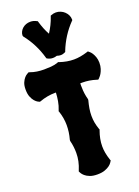

<svg xmlns="http://www.w3.org/2000/svg" viewBox="-189 -1063 830 1143"><g transform="rotate(-20 226.0 -491.5)"><path d="M325.2 -243.2 323.2 -238.8Q305.2 -189 305.2 -144Q305.2 -122.1 309.3 -100.1Q313.5 -78.1 321.8 -53.2L324.2 -47.9L321.8 -43.9Q321.3 -43 316.4 -35.4Q311.5 -27.8 300.3 -19Q289.1 -10.3 270 -3.2Q251 3.9 222.2 3.9Q193.4 3.9 174.6 -3.7Q155.8 -11.2 145 -20.8Q134.3 -30.3 129.9 -38.1Q125.5 -45.9 125 -46.9L123 -51.8L125 -56.2Q136.2 -83 141.6 -108.4Q147 -133.8 147 -160.2Q147 -178.2 144.8 -197.5Q142.6 -216.8 137.2 -238.8V-245.1Q144 -270 147 -292Q149.9 -314 149.9 -335Q149.9 -379.4 134.8 -424.8L132.8 -429.2L134.8 -433.1Q145.5 -459.5 150.1 -486.1Q154.8 -512.7 155.8 -539.1H150.9Q101.1 -539.1 51.8 -521L47.9 -520L43 -522Q42 -522 34.2 -526.4Q26.4 -530.8 16.8 -541.5Q7.3 -552.2 -0.2 -570.6Q-7.8 -588.9 -7.8 -617.2Q-7.8 -643.6 -0.5 -660.4Q6.8 -677.2 15.9 -687.3Q24.9 -697.3 32.5 -701.4Q40 -705.6 41 -706.1L44.9 -708L49.8 -706.1Q71.3 -698.2 92.8 -695.1Q114.3 -691.9 137.2 -691.9Q157.7 -691.9 181.4 -693.6Q205.1 -695.3 226.1 -703.1L230 -705.1L233.9 -703.1Q258.8 -694.8 281 -690.9Q303.2 -687 325.2 -687Q364.7 -687 412.1 -702.1L418 -704.1L422.9 -700.2Q423.3 -699.7 429.2 -694.8Q435.1 -689.9 441.7 -679.9Q448.2 -669.9 453.9 -654.5Q459.5 -639.2 460 -618.2Q460 -596.2 454.6 -579.8Q449.2 -563.5 442.6 -552.5Q436 -541.5 430.2 -535.9Q424.3 -530.3 423.8 -528.8L418.9 -524.9L412.1 -526.9Q387.2 -534.7 366.5 -537.8Q345.7 -541 325.2 -541H311Q310.1 -534.2 310.5 -528.1Q311 -522 311 -516.1Q311 -495.6 313.7 -476.1Q316.4 -456.5 321.8 -437V-431.2Q314.5 -403.8 310.8 -380.9Q307.1 -357.9 307.1 -335.9Q307.1 -313.5 311 -292Q314.9 -270.5 323.2 -247.1ZM395 -915.5V-910.6L392.1 -907.7Q358.9 -873.5 334 -834.5Q309.1 -795.4 292 -751.5L291 -747.6L288.1 -745.6Q273.9 -738.3 259.8 -738.3Q253.9 -738.3 248 -739.3Q242.2 -740.2 235.8 -742.7Q229 -740.2 222.4 -739.3Q215.8 -738.3 210 -738.3Q191.9 -738.3 175.8 -747.6L171.9 -750.5L170.9 -754.4Q158.2 -799.8 137.2 -841.3Q116.2 -882.8 86.9 -919.4L85 -926.3Q85.4 -939 91.3 -950.2Q97.2 -961.4 106.7 -969.7Q116.2 -978 128.9 -982.7Q141.6 -987.3 155.8 -987.3Q177.2 -987.3 195.8 -976.6L200.2 -974.6L201.2 -969.7Q208.5 -945.3 217 -923.8Q225.6 -902.3 236.8 -882.3Q251 -904.3 262.2 -927Q273.4 -949.7 281.7 -974.6L283.2 -979.5L288.1 -981.4Q302.7 -987.3 317.9 -987.3Q333 -987.3 347.2 -981.4Q361.3 -975.6 371.8 -965.6Q382.3 -955.6 388.7 -942.6Q395 -929.7 395 -915.5Z"/></g></svg>

Font: Hanalei Fill
Style: Regular
Weight: 400
Version: Version 1.000